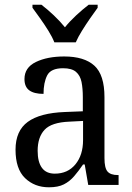

<svg xmlns="http://www.w3.org/2000/svg" viewBox="-20 -786 563 816"><path d="M188 10Q127 10 86.5 -29Q46 -68 46 -150Q46 -230 98 -268Q150 -306 256 -310L332 -313V-373Q332 -410 326.5 -437.5Q321 -465 303 -480.5Q285 -496 248 -496Q196 -496 180.5 -465.5Q165 -435 165 -387Q125 -387 104.5 -402Q84 -417 84 -450Q84 -499 132.5 -522.5Q181 -546 253 -546Q338 -546 381 -507Q424 -468 424 -373V-114Q424 -72 437 -57Q450 -42 481 -42H484V0H355L340 -87H333Q314 -59 295 -37Q276 -15 251.5 -2.5Q227 10 188 10ZM213 -48Q268 -48 300.5 -87.5Q333 -127 333 -191V-272L275 -269Q199 -266 169.5 -234.5Q140 -203 140 -145Q140 -98 158 -73Q176 -48 213 -48ZM211 -606Q202 -629 185.5 -655.5Q169 -682 150.5 -708Q132 -734 118 -753V-766H156Q182 -746 208.5 -721Q235 -696 256 -670Q277 -696 304 -721Q331 -746 357 -766H395V-753Q381 -734 363 -708Q345 -682 328.5 -655.5Q312 -629 302 -606Z"/></svg>

Font: Noto Serif Myanmar SemiCondensed
Style: Regular
Weight: 400
Width: 4
Designer: Ben Mitchell and the Monotype Design Team
Foundry: Monotype Imaging Inc.
Version: Version 2.106; ttfautohint (v1.8.4.7-5d5b)